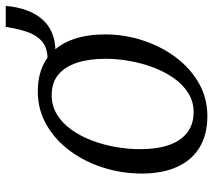

<svg xmlns="http://www.w3.org/2000/svg" viewBox="-56 -656 722 650"><g transform="rotate(-90 305.0 -331.0)"><path d="M320.5 -564Q383 -564 426 -537Q469 -510 491.2 -459Q513.5 -408 513.5 -336Q513.5 -271 493.5 -209.2Q473.5 -147.5 436.8 -98Q400 -48.5 349.2 -19.2Q298.5 10 237 10Q175 10 131.5 -16Q88 -42 65.2 -92Q42.5 -142 42.5 -212Q42.5 -278.5 62.2 -341.5Q82 -404.5 118.8 -454.5Q155.5 -504.5 206.8 -534.2Q258 -564 320.5 -564ZM308 -517Q271.5 -517 242.2 -499Q213 -481 191 -450.2Q169 -419.5 154.2 -380.5Q139.5 -341.5 132.2 -299.5Q125 -257.5 125 -217.5Q125 -159 139.5 -118.8Q154 -78.5 182 -57.5Q210 -36.5 250.5 -36.5Q286 -36.5 314.8 -54.5Q343.5 -72.5 365.2 -103.2Q387 -134 401.5 -172.5Q416 -211 423.5 -252.8Q431 -294.5 431 -334.5Q431 -391 417.5 -431.8Q404 -472.5 377 -494.8Q350 -517 308 -517ZM539 -672.5H610Q606.5 -631.5 594 -598.8Q581.5 -566 559.8 -543.8Q538 -521.5 506.5 -511.5Q475 -501.5 433 -505.5L427 -531Q469 -530.5 491 -550.8Q513 -571 523.2 -603.5Q533.5 -636 539 -672.5Z"/></g></svg>

Font: Merriweather 28pt Light
Style: Italic
Weight: 300
Italic angle: -7.8°
Version: Version 2.101